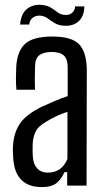

<svg xmlns="http://www.w3.org/2000/svg" viewBox="-20 -757 428 783"><path d="M151 6Q42 6 34 -111Q33 -124 32.5 -136.5Q32 -149 33 -162Q36 -215 61 -252.5Q86 -290 151 -322Q175 -333 202 -344.5Q229 -356 256 -365V-484Q256 -516 240.5 -530.5Q225 -545 190 -545Q160 -545 142 -533Q124 -521 123 -489Q122 -467 122 -436.5Q122 -406 123 -391H47Q45 -412 45 -435Q45 -458 46 -478Q48 -545 80.5 -576.5Q113 -608 193 -608Q274 -608 304 -575Q334 -542 334 -468L333 0H254V-55H243Q230 -26 210 -10Q190 6 151 6ZM175 -53Q232 -53 255 -109V-301Q234 -294 213.5 -285Q193 -276 167 -260Q134 -241 123.5 -216.5Q113 -192 113 -161Q113 -147 113 -137Q113 -127 114 -117Q116 -87 132 -70Q148 -53 175 -53ZM62 -657Q66 -702 90.5 -721Q115 -740 149 -737Q173 -735 188 -725.5Q203 -716 215.5 -706.5Q228 -697 245 -696Q263 -695 274.5 -705Q286 -715 286 -731H324Q323 -690 300.5 -670Q278 -650 243 -652Q220 -653 204.5 -662Q189 -671 176 -681Q163 -691 146 -693Q130 -695 116 -686.5Q102 -678 99 -657Z"/></svg>

Font: Big Shoulders Text
Style: Regular
Weight: 400
Designer: Patric King
Foundry: XO Type Co
Version: Version 1.000; ttfautohint (v1.8.2)